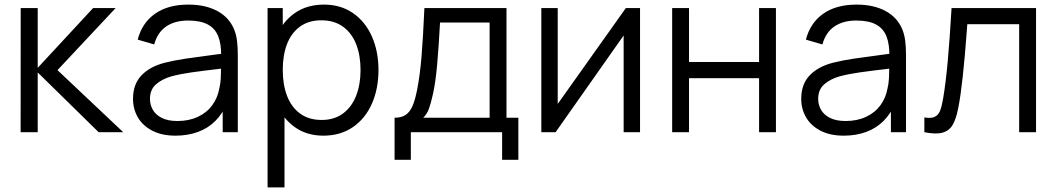

<svg xmlns="http://www.w3.org/2000/svg" viewBox="-20 -575 4596 835"><path d="M70 -540H144V-280L385 -540H483L230 -270L516 0H409L144 -260V0H69.7Z M558.5 -145Q558.5 -208.7 595 -247Q631.5 -285.3 695.8 -302Q738.2 -312.7 787.2 -319.9Q836.2 -327.2 920.5 -338.2Q945.5 -341.2 968.2 -344.3L941.8 -328.7Q942.8 -382.8 929 -417.3Q915.2 -451.8 883.2 -468.8Q851.2 -485.7 797.8 -485.7Q741 -485.7 703.2 -460.2Q665.3 -434.7 650.5 -381.7L578.8 -402.7Q597.8 -475.7 654.2 -515.3Q710.5 -555 799.2 -555Q873.7 -555 925.2 -527.1Q976.8 -499.2 998.2 -447Q1007.3 -425 1010.8 -397.1Q1014.2 -369.2 1014.2 -335.3V0H948.5V-135.7L967.5 -127.3Q948.8 -81.3 916.8 -49.3Q884.8 -17.3 840.9 -1.2Q797 15 743.2 15Q684.2 15 642.4 -6.6Q600.7 -28.2 579.6 -64.5Q558.5 -100.8 558.5 -145ZM933.8 -190.7Q938.7 -210.3 939.9 -232.8Q941.2 -255.2 941.2 -285.5V-294.7L969.2 -280L935.5 -275.7Q862.8 -267.3 813.5 -260.3Q764.2 -253.3 725.5 -243Q684.7 -231.3 658.4 -208.2Q632.2 -185.2 632.2 -145Q632.2 -119.8 644.4 -97.9Q656.7 -76 683.5 -62.3Q710.3 -48.7 751.5 -48.7Q801.7 -48.7 840.3 -66.8Q879 -84.8 902.8 -117Q926.5 -149.2 933.8 -190.7Z M1156 -270.7Q1156 -353.3 1182.9 -417.7Q1209.8 -482 1262.6 -518.5Q1315.3 -555 1389.3 -555Q1461.7 -555 1515.2 -518Q1568.8 -481 1597.4 -416.3Q1626 -351.7 1626 -270.7Q1626 -189.2 1597.4 -124.2Q1568.8 -59.2 1514.6 -22.1Q1460.3 15 1386.3 15Q1314 15 1261.9 -22.2Q1209.8 -59.5 1182.9 -124.2Q1156 -188.8 1156 -270.7ZM1143.7 -540H1209.7V-133.3H1217.3V240H1143.7ZM1548 -270.7Q1548 -333.2 1529.2 -382Q1510.3 -430.8 1472 -458.8Q1433.7 -486.7 1377.3 -486.7Q1322.5 -486.7 1284.8 -459.4Q1247.2 -432.2 1228.4 -383.7Q1209.7 -335.2 1209.7 -270.7Q1209.7 -206.7 1228.5 -157.7Q1247.3 -108.7 1285.3 -81Q1323.3 -53.3 1379 -53.3Q1433.8 -53.3 1471.8 -81.5Q1509.8 -109.7 1528.9 -158.8Q1548 -208 1548 -270.7Z M1794.7 -188Q1806.3 -248.3 1812.9 -325.3Q1819.5 -402.3 1825.7 -540H2182.7V-63H2234.3V120H2163.7V0H1766.7V120H1696V-63Q1726.3 -63 1744.8 -75.8Q1763.2 -88.5 1774.5 -115.2Q1785.8 -141.8 1794.7 -188ZM2109.3 -63V-477H1893.7Q1888.3 -376.3 1881.4 -297.1Q1874.5 -217.8 1863 -166.3Q1853.7 -124.3 1845.1 -101.3Q1836.5 -78.3 1820.7 -63Z M2763.5 0H2692.2V-420.7L2396.2 0H2334.2V-540H2405.5V-123L2701.8 -540H2763.5Z M2903.2 -540H2976.5V-305.3H3281.2V-540H3354.5V0H3281.2V-235H2976.5V0H2903.2Z M3464.5 -145Q3464.5 -208.7 3501 -247Q3537.5 -285.3 3601.8 -302Q3644.2 -312.7 3693.2 -319.9Q3742.2 -327.2 3826.5 -338.2Q3851.5 -341.2 3874.2 -344.3L3847.8 -328.7Q3848.8 -382.8 3835 -417.3Q3821.2 -451.8 3789.2 -468.8Q3757.2 -485.7 3703.8 -485.7Q3647 -485.7 3609.2 -460.2Q3571.3 -434.7 3556.5 -381.7L3484.8 -402.7Q3503.8 -475.7 3560.2 -515.3Q3616.5 -555 3705.2 -555Q3779.7 -555 3831.2 -527.1Q3882.8 -499.2 3904.2 -447Q3913.3 -425 3916.8 -397.1Q3920.2 -369.2 3920.2 -335.3V0H3854.5V-135.7L3873.5 -127.3Q3854.8 -81.3 3822.8 -49.3Q3790.8 -17.3 3746.9 -1.2Q3703 15 3649.2 15Q3590.2 15 3548.4 -6.6Q3506.7 -28.2 3485.6 -64.5Q3464.5 -100.8 3464.5 -145ZM3839.8 -190.7Q3844.7 -210.3 3845.9 -232.8Q3847.2 -255.2 3847.2 -285.5V-294.7L3875.2 -280L3841.5 -275.7Q3768.8 -267.3 3719.5 -260.3Q3670.2 -253.3 3631.5 -243Q3590.7 -231.3 3564.4 -208.2Q3538.2 -185.2 3538.2 -145Q3538.2 -119.8 3550.4 -97.9Q3562.7 -76 3589.5 -62.3Q3616.3 -48.7 3657.5 -48.7Q3707.7 -48.7 3746.3 -66.8Q3785 -84.8 3808.8 -117Q3832.5 -149.2 3839.8 -190.7Z M4081.3 -144.7Q4093 -213.7 4101.5 -307Q4110 -400.3 4118.3 -540H4485.7V0H4412.3V-469.7H4186.7L4185 -445.8Q4167.3 -204 4147.3 -104.7Q4137.8 -56.8 4123 -31.7Q4108.2 -6.5 4079.2 1.8Q4050.3 10 4000 0V-64.3Q4029 -59.2 4044.8 -66.8Q4060.7 -74.5 4068.1 -92.8Q4075.5 -111 4081.3 -144.7Z"/></svg>

Font: Tap Sans
Style: Regular
Weight: 400
Designer: Tap Payments
Foundry: Tap Payments
Version: Version 1.001;Glyphs 3.1.2 (3151)